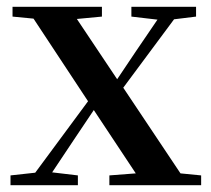

<svg xmlns="http://www.w3.org/2000/svg" viewBox="-20 -547 624 567"><path d="M11 0V-29L84 -37L240 -248L79 -492L17 -498V-527H281V-498L207 -491L326 -313L381 -395L445 -489L368 -498V-527H559V-498L494 -490L344 -288L513 -35L574 -29V0H303V-29L381 -35L257 -222L202 -140L134 -38L210 -29V0Z"/></svg>

Font: Early Summer Mincho SemiBold
Style: Regular
Weight: 600
Designer: GuiWonder
Version: Version 1.002